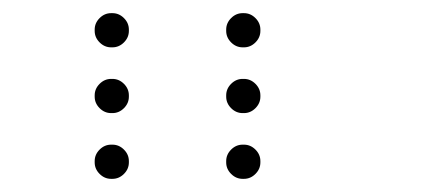

<svg xmlns="http://www.w3.org/2000/svg" viewBox="-20 -696 640 292"><path d="M149 -676Q139 -676 131.5 -668.5Q124 -661 124 -651V-649Q124 -639 131.5 -631.5Q139 -624 149 -624H151Q161 -624 168.5 -631.5Q176 -639 176 -649V-651Q176 -661 168.5 -668.5Q161 -676 151 -676ZM349 -676Q339 -676 331.5 -668.5Q324 -661 324 -651V-649Q324 -639 331.5 -631.5Q339 -624 349 -624H351Q361 -624 368.5 -631.5Q376 -639 376 -649V-651Q376 -661 368.5 -668.5Q361 -676 351 -676ZM149 -576Q139 -576 131.5 -568.5Q124 -561 124 -551V-549Q124 -539 131.5 -531.5Q139 -524 149 -524H151Q161 -524 168.5 -531.5Q176 -539 176 -549V-551Q176 -561 168.5 -568.5Q161 -576 151 -576ZM349 -576Q339 -576 331.5 -568.5Q324 -561 324 -551V-549Q324 -539 331.5 -531.5Q339 -524 349 -524H351Q361 -524 368.5 -531.5Q376 -539 376 -549V-551Q376 -561 368.5 -568.5Q361 -576 351 -576ZM149 -476Q139 -476 131.5 -468.5Q124 -461 124 -451V-449Q124 -439 131.5 -431.5Q139 -424 149 -424H151Q161 -424 168.5 -431.5Q176 -439 176 -449V-451Q176 -461 168.5 -468.5Q161 -476 151 -476ZM349 -476Q339 -476 331.5 -468.5Q324 -461 324 -451V-449Q324 -439 331.5 -431.5Q339 -424 349 -424H351Q361 -424 368.5 -431.5Q376 -439 376 -449V-451Q376 -461 368.5 -468.5Q361 -476 351 -476Z"/></svg>

Font: Doto Rounded
Style: Regular
Weight: 400
Monospace: yes
Version: Version 1.000